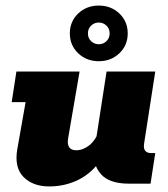

<svg xmlns="http://www.w3.org/2000/svg" viewBox="-20 -660 603 690"><path d="M157 10Q98 10 64.5 -24Q31 -58 42 -123L72 -293H22L39 -403H266L225 -164Q221 -142 228.5 -131Q236 -120 254 -120Q278 -120 300.5 -137.5Q323 -155 339 -195L325 -157L363 -403H538L498 -145Q495 -126 502 -118Q509 -110 522 -110H538L521 0H443Q372 0 342 -35Q312 -70 319 -120L321 -134L343 -86Q309 -37 261 -13.5Q213 10 157 10ZM335 -440Q291 -440 261 -468.5Q231 -497 231 -540Q231 -583 261 -611.5Q291 -640 335 -640Q379 -640 409 -611.5Q439 -583 439 -540Q439 -497 409 -468.5Q379 -440 335 -440ZM335 -501Q351 -501 362.5 -512Q374 -523 374 -540Q374 -557 362.5 -568Q351 -579 335 -579Q319 -579 307.5 -568Q296 -557 296 -540Q296 -523 307.5 -512Q319 -501 335 -501Z"/></svg>

Font: Rokkitt SemiBold Black
Style: Italic
Weight: 900
Italic angle: -9°
Version: Version 3.103